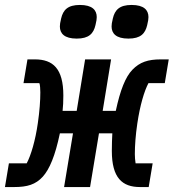

<svg xmlns="http://www.w3.org/2000/svg" viewBox="-53 -756 702 776"><path d="M-33 0H4C57 0 91 -10 120 -42C147 -72 170 -126 189 -217H242L206 0H311L347 -217H401C400 -198 399 -172 399 -146C399 -37 441 0 513 0H548L564 -96H495C493 -109 492 -121 492 -133C492 -167 495 -210 502 -257C513 -331 530 -388 547 -420H613L629 -516H597C545 -516 512 -505 482 -474C454 -445 433 -392 415 -308H362L396 -516H291L257 -308H200C202 -325 203 -347 203 -370C203 -479 161 -516 88 -516H58L42 -420H106C109 -415 110 -393 110 -383C110 -349 107 -307 100 -259C90 -188 72 -128 55 -96H-17ZM257 -600C306 -600 325 -620 333 -655C337 -671 338 -680 338 -687C338 -715 320 -736 270 -736C221 -736 202 -716 194 -681C190 -665 189 -656 189 -649C189 -621 207 -600 257 -600ZM466 -600C515 -600 534 -620 542 -655C546 -671 547 -680 547 -687C547 -715 529 -736 479 -736C430 -736 411 -716 403 -681C399 -665 398 -656 398 -649C398 -621 416 -600 466 -600Z"/></svg>

Font: IBM Plex Mono SmBld
Style: Italic
Weight: 600
Italic angle: -9.5°
Monospace: yes
Designer: Mike Abbink, Paul van der Laan, Pieter van Rosmalen
Foundry: Bold Monday
Version: Version 2.004